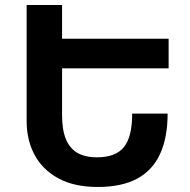

<svg xmlns="http://www.w3.org/2000/svg" viewBox="-20 -734 757 764"><path d="M86 -714H227V-275Q227 -218 242 -181Q257 -144 287.5 -126Q318 -108 366 -108Q440 -108 473 -148.5Q506 -189 506 -282H647Q647 -187 617 -121.5Q587 -56 525.5 -23Q464 10 369 10Q275 10 212 -24.5Q149 -59 117.5 -118Q86 -177 86 -252ZM213 -462V-580H651V-462Z"/></svg>

Font: Noto Sans Armenian
Style: Bold
Weight: 700
Version: Version 2.007